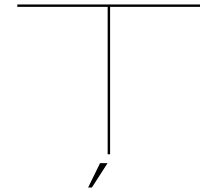

<svg xmlns="http://www.w3.org/2000/svg" viewBox="-20 -695 991 865"><path d="M465 0V-664H58V-675H881V-664H476V0ZM376.9 150 430.8 40H464.6L393.8 150Z"/></svg>

Font: Anybody UltraExpanded Thin
Style: Regular
Weight: 100
Width: 9
Designer: Tyler Finck
Foundry: Etcetera Type Company
Version: Version 1.010; ttfautohint (v1.8.3) -l 8 -r 50 -G 200 -x 14 